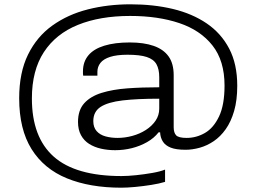

<svg xmlns="http://www.w3.org/2000/svg" viewBox="-20 -718 1189 891"><path d="M543 153Q397 153 290.5 109.5Q184 66 126.5 -26Q69 -118 69 -262Q69 -381 110 -464.5Q151 -548 223 -599.5Q295 -651 388 -674.5Q481 -698 585 -698Q692 -698 782 -676.5Q872 -655 939 -609.5Q1006 -564 1043.5 -492.5Q1081 -421 1081 -320Q1081 -253 1066.5 -203Q1052 -153 1027.5 -118.5Q1003 -84 972 -63Q941 -42 907 -32.5Q873 -23 841 -23Q797 -23 772 -33Q747 -43 735.5 -61.5Q724 -80 723 -104H716Q695 -77 662.5 -58.5Q630 -40 592 -30.5Q554 -21 514 -21Q480 -21 449 -28Q418 -35 394 -50Q370 -65 356 -90.5Q342 -116 342 -152Q342 -207 371 -239Q400 -271 451.5 -287Q503 -303 571 -308Q639 -313 719 -313V-359Q719 -397 706 -420Q693 -443 661 -453.5Q629 -464 572 -464Q522 -464 491 -454Q460 -444 446 -426Q432 -408 432 -385V-367H366Q365 -372 365 -376.5Q365 -381 365 -387Q365 -431 390 -461Q415 -491 464 -506Q513 -521 582 -521Q648 -521 693.5 -505Q739 -489 762.5 -456Q786 -423 786 -369V-128Q786 -102 797.5 -90Q809 -78 846 -78Q891 -78 931 -101Q971 -124 996.5 -177.5Q1022 -231 1022 -321Q1022 -436 966 -507Q910 -578 811.5 -611Q713 -644 584 -644Q444 -644 341.5 -602.5Q239 -561 183.5 -476Q128 -391 128 -261Q128 -81 229.5 9Q331 99 544 99Q573 99 611.5 95Q650 91 687 84.5Q724 78 746 69V126Q720 134 682.5 140Q645 146 607.5 149.5Q570 153 543 153ZM525 -78Q560 -78 594.5 -87.5Q629 -97 657 -115Q685 -133 702 -158Q719 -183 719 -214V-260Q617 -260 549 -252Q481 -244 447 -222Q413 -200 413 -156Q413 -127 428.5 -109.5Q444 -92 470 -85Q496 -78 525 -78Z"/></svg>

Font: Archivo SemiExpanded Light
Style: Regular
Weight: 300
Width: 6
Designer: Hector Gatti
Foundry: Omnibus-Type
Version: Version 2.001